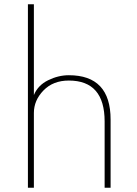

<svg xmlns="http://www.w3.org/2000/svg" viewBox="-20 -881 642 901"><path d="M111 -861H139V-435Q158 -481 206 -504.5Q254 -528 303 -528Q499 -528 499 -320V0H471V-311Q471 -503 303 -503Q229 -503 184 -456.5Q139 -410 139 -351V0H111Z"/></svg>

Font: Spartan MB
Style: Regular
Weight: 250
Designer: Matt Bailey
Foundry: Matt Bailey
Version: Version 1.000